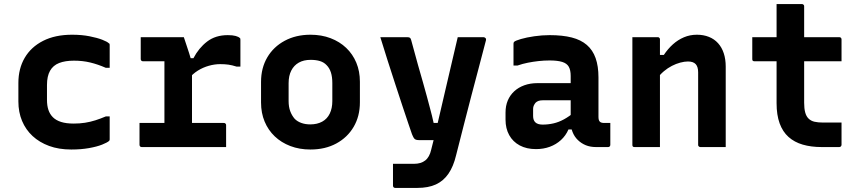

<svg xmlns="http://www.w3.org/2000/svg" viewBox="-20 -720 4240 940"><path d="M333 -550Q380 -550 418 -542.5Q456 -535 480.5 -525.5Q505 -516 513 -508Q516 -507 516.5 -504.5Q517 -502 517 -499Q517 -472 517 -444Q517 -416 517 -388H498Q459 -405 422 -414Q385 -423 342 -423Q299 -423 269.5 -411.5Q240 -400 225 -373.5Q210 -347 210 -304V-231Q210 -203 217 -182Q224 -161 239 -146Q254 -131 279 -123Q304 -115 341 -115Q370 -115 396 -119Q422 -123 447 -131Q472 -139 498 -150H517Q517 -122 517 -94Q517 -66 517 -38Q517 -36 516.5 -34Q516 -32 514 -30Q505 -22 480 -12Q455 -2 416 5Q377 12 329 12Q268 12 220.5 -5.5Q173 -23 139.5 -54Q106 -85 88 -128Q70 -171 70 -223V-314Q70 -384 101 -437Q132 -490 191 -520Q250 -550 333 -550Z M785 -66V-134Q785 -151 785 -167.5Q785 -184 785 -201.5Q785 -219 785 -235Q785 -266 785 -297Q785 -328 785 -359Q785 -390 785 -420H766Q745 -420 722.5 -420Q700 -420 680 -420Q675 -420 672 -423Q669 -426 669 -431Q669 -458 669 -484.5Q669 -511 669 -538Q680 -538 695 -538Q710 -538 726.5 -538Q743 -538 761 -538Q779 -538 799 -538Q819 -538 839.5 -538Q860 -538 880 -538Q880 -538 884 -526Q888 -514 894 -496Q900 -478 906 -459.5Q912 -441 916 -426.5Q920 -412 920 -409Q920 -367 920 -324.5Q920 -282 920 -239Q920 -196 920 -152Q920 -108 920 -64ZM891 -435H927Q953 -485 994 -516.5Q1035 -548 1095 -548Q1119 -548 1133.5 -544Q1148 -540 1154 -534Q1156 -533 1156.5 -530.5Q1157 -528 1157 -524Q1157 -491 1157 -459Q1157 -427 1157 -394H1138Q1116 -401 1098.5 -403.5Q1081 -406 1058 -406Q1031 -406 1002.5 -398Q974 -390 949 -374.5Q924 -359 903 -334ZM663 -118H1075Q1080 -118 1082 -116.5Q1084 -115 1085.5 -113Q1087 -111 1087 -107Q1087 -88 1087 -71Q1087 -54 1087 -36.5Q1087 -19 1087 0H674Q669 0 666 -3Q663 -6 663 -11Q663 -30 663 -47.5Q663 -65 663 -82Q663 -99 663 -118Z M1500 -550Q1554 -550 1598.5 -533Q1643 -516 1675 -485.5Q1707 -455 1724.5 -413Q1742 -371 1742 -320V-219Q1742 -151 1711.5 -99Q1681 -47 1626.5 -17.5Q1572 12 1500 12Q1446 12 1401.5 -5Q1357 -22 1325 -52.5Q1293 -83 1275.5 -125Q1258 -167 1258 -218V-319Q1258 -387 1288.5 -439Q1319 -491 1374 -520.5Q1429 -550 1500 -550ZM1501 -427Q1467 -427 1443 -413.5Q1419 -400 1406 -374.5Q1393 -349 1393 -313V-225Q1393 -197 1401 -175.5Q1409 -154 1423 -138Q1436 -125 1455.5 -118Q1475 -111 1499 -111Q1533 -111 1557.5 -124.5Q1582 -138 1594.5 -164Q1607 -190 1607 -225V-313Q1607 -344 1600 -365.5Q1593 -387 1579 -401Q1566 -415 1546.5 -421Q1527 -427 1501 -427Z M2347 -538Q2352 -538 2356.5 -534Q2361 -530 2359 -522Q2340 -449 2322.5 -383Q2305 -317 2287.5 -250.5Q2270 -184 2252 -113Q2234 -42 2213 40Q2200 95 2175.5 130.5Q2151 166 2114 183Q2077 200 2023 200Q2010 200 1992.5 200Q1975 200 1958.5 200Q1942 200 1930 200Q1918 200 1915 200Q1910 200 1907 197Q1904 194 1904 189V82H1923Q1944 82 1965 82Q1986 82 2007 82Q2041 82 2062 65.5Q2083 49 2091 13Q2098 -12 2108.5 -56.5Q2119 -101 2132.5 -159Q2146 -217 2161 -281.5Q2176 -346 2191.5 -412Q2207 -478 2221 -538Q2235 -538 2250.5 -538Q2266 -538 2281.5 -538Q2297 -538 2313.5 -538Q2330 -538 2347 -538ZM1973 -538Q1983 -538 1987 -535Q1991 -532 1993 -524Q2012 -454 2026 -403.5Q2040 -353 2051 -316Q2062 -279 2070 -247.5Q2078 -216 2086.5 -185.5Q2095 -155 2103 -118H2163L2140 -34H2032Q2023 -34 2016.5 -36Q2010 -38 2006 -44.5Q2002 -51 1997 -63Q1992 -77 1980 -112.5Q1968 -148 1951 -199Q1934 -250 1915 -308.5Q1896 -367 1877 -426Q1858 -485 1842 -538Q1857 -538 1873.5 -538Q1890 -538 1906 -538Q1922 -538 1938.5 -538Q1955 -538 1973 -538Z M2910 -341Q2910 -316 2910 -292.5Q2910 -269 2910 -244.5Q2910 -220 2910 -195.5Q2910 -171 2910 -148Q2910 -140 2911.5 -134Q2913 -128 2917 -124Q2920 -121 2925.5 -119.5Q2931 -118 2938 -118Q2941 -118 2943.5 -118Q2946 -118 2949 -118H2968Q2968 -91 2968 -64.5Q2968 -38 2968 -11Q2968 -6 2965 -3Q2962 0 2957 0Q2952 0 2932.5 0Q2913 0 2898 0Q2870 0 2848 -9Q2826 -18 2809 -34.5Q2792 -51 2783 -74Q2774 -97 2774 -126Q2774 -157 2774 -189Q2774 -221 2774 -252Q2774 -269 2774 -284.5Q2774 -300 2774 -316Q2774 -332 2774 -348Q2774 -377 2764.5 -393.5Q2755 -410 2732 -417Q2709 -424 2671 -424Q2643 -424 2616.5 -421Q2590 -418 2564.5 -413Q2539 -408 2513 -399H2494Q2494 -426 2494 -453Q2494 -480 2494 -506Q2494 -510 2495 -512Q2496 -514 2497 -515Q2503 -521 2530.5 -529Q2558 -537 2596 -542.5Q2634 -548 2671 -548Q2734 -548 2779 -536.5Q2824 -525 2853 -500Q2882 -475 2896 -435.5Q2910 -396 2910 -341ZM2590 -152Q2590 -131 2601.5 -120.5Q2613 -110 2637 -110Q2664 -110 2690 -116Q2716 -122 2741.5 -136Q2767 -150 2793 -172V-86H2763Q2750 -56 2726.5 -34.5Q2703 -13 2672 -1.5Q2641 10 2604 10Q2558 10 2524.5 -8Q2491 -26 2473 -58.5Q2455 -91 2455 -134V-169Q2455 -202 2466 -228Q2477 -254 2497.5 -273Q2518 -292 2547 -302.5Q2576 -313 2612 -313Q2647 -313 2680.5 -313Q2714 -313 2744.5 -313Q2775 -313 2802 -313Q2811 -313 2815.5 -297Q2820 -281 2821 -261.5Q2822 -242 2822 -229Q2790 -229 2760 -229Q2730 -229 2699.5 -229Q2669 -229 2637 -229Q2625 -229 2616.5 -226Q2608 -223 2602 -217Q2597 -211 2593.5 -203.5Q2590 -196 2590 -187Z M3533 0Q3500 0 3471.5 0Q3443 0 3409 0Q3406 0 3403.5 -1.5Q3401 -3 3399.5 -5Q3398 -7 3398 -11Q3398 -70 3398 -129.5Q3398 -189 3398 -248Q3398 -307 3398 -366Q3398 -393 3386 -406Q3374 -419 3348 -419Q3331 -419 3310.5 -413.5Q3290 -408 3269.5 -397.5Q3249 -387 3230 -371Q3211 -355 3195 -333V-451H3230Q3250 -481 3274.5 -503Q3299 -525 3328.5 -537.5Q3358 -550 3392 -550Q3424 -550 3450.5 -539.5Q3477 -529 3495.5 -508.5Q3514 -488 3523.5 -459Q3533 -430 3533 -394Q3533 -346 3533 -297Q3533 -248 3533 -199Q3533 -150 3533 -100Q3533 -75 3533 -50Q3533 -25 3533 0ZM3211 0Q3189 0 3169.5 0Q3150 0 3129.5 0Q3109 0 3087 0Q3084 0 3082 -0.5Q3080 -1 3078.5 -2.5Q3077 -4 3076.5 -6Q3076 -8 3076 -11Q3076 -65 3076 -118.5Q3076 -172 3076 -225.5Q3076 -279 3076 -332.5Q3076 -386 3076 -440Q3076 -468 3076 -493Q3076 -518 3076 -538Q3101 -538 3121.5 -538Q3142 -538 3161.5 -538Q3181 -538 3200 -538Q3204 -538 3206 -536.5Q3208 -535 3209.5 -533Q3211 -531 3211 -527Q3211 -440 3211 -352Q3211 -264 3211 -176Q3211 -88 3211 0Z M3663 -538H4089Q4094 -538 4097 -535Q4100 -532 4100 -527Q4100 -508 4100 -491Q4100 -474 4100 -456.5Q4100 -439 4100 -420H3674Q3672 -420 3669.5 -420.5Q3667 -421 3665.5 -422.5Q3664 -424 3663.5 -426Q3663 -428 3663 -431Q3663 -450 3663 -467.5Q3663 -485 3663 -502Q3663 -519 3663 -538ZM4100 -120Q4100 -92 4100 -65Q4100 -38 4100 -11Q4100 -7 4097 -3.5Q4094 0 4089 0Q4086 0 4076.5 0Q4067 0 4053.5 0Q4040 0 4027 0Q4014 0 4003 0Q3951 0 3910 -12Q3869 -24 3840.5 -49.5Q3812 -75 3797 -116Q3782 -157 3782 -215Q3782 -263 3782 -311.5Q3782 -360 3782 -407.5Q3782 -455 3782 -503Q3782 -551 3782 -600Q3782 -625 3782 -650Q3782 -675 3782 -700Q3813 -700 3844 -700Q3875 -700 3906 -700Q3910 -700 3912 -698.5Q3914 -697 3915.5 -695Q3917 -693 3917 -689Q3917 -630 3917 -571Q3917 -512 3917 -453Q3917 -394 3917 -335.5Q3917 -277 3917 -217Q3917 -189 3922 -170Q3927 -151 3938 -140Q3950 -128 3967.5 -124Q3985 -120 4009 -120Q4021 -120 4033 -120Q4045 -120 4057 -120Q4069 -120 4081 -120Z"/></svg>

Font: RecMonoLinear Nerd Font Mono
Style: Bold
Weight: 700
Monospace: yes
Version: Version 1.085; ttfautohint (v1.8.4.7-5d5b);Nerd Fonts 3.2.1